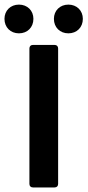

<svg xmlns="http://www.w3.org/2000/svg" viewBox="-44 -822 384 842"><path d="M-24.4 -739.3C-24.4 -702.1 2 -675.8 39.1 -675.8C76.2 -675.8 102.5 -702.1 102.5 -739.3C102.5 -775.4 76.2 -801.8 39.1 -801.8C2 -801.8 -24.4 -775.4 -24.4 -739.3ZM192.4 -739.3C192.4 -702.1 218.8 -675.8 255.9 -675.8C293 -675.8 319.3 -702.1 319.3 -739.3C319.3 -775.4 293 -801.8 255.9 -801.8C218.8 -801.8 192.4 -775.4 192.4 -739.3ZM85 -609.4V-15.6C85 -5.9 90.8 0 100.6 0H195.3C205.1 0 210.9 -5.9 210.9 -15.6V-609.4C210.9 -619.1 205.1 -625 195.3 -625H100.6C90.8 -625 85 -619.1 85 -609.4Z"/></svg>

Font: Ed Sans Neue SemiBold
Style: Regular
Weight: 600
Designer: Stephen Hutchings
Version: Version 1.004;PS 001.004;hotconv 1.0.88;makeotf.lib2.5.64775